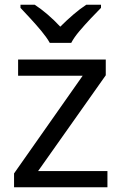

<svg xmlns="http://www.w3.org/2000/svg" viewBox="-20 -786 510 806"><path d="M431 0H39V-58L327 -468H56V-536H424V-470L140 -68H431ZM189 -606Q176 -629 154 -655.5Q132 -682 108 -708Q84 -734 66 -753V-766H126Q152 -749 180 -725Q208 -701 233 -674Q260 -701 288 -725Q316 -749 342 -766H404V-753Q385 -734 360.5 -708Q336 -682 313.5 -655.5Q291 -629 279 -606Z"/></svg>

Font: Noto Sans Canadian Aboriginal
Style: Regular
Weight: 400
Designer: Monotype Design Team, Typotheque's Kevin King
Foundry: Monotype Imaging Inc.
Version: Version 2.002